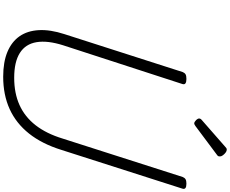

<svg xmlns="http://www.w3.org/2000/svg" viewBox="-139 -1284 1442 1204"><g transform="rotate(90 582.0 -682.0)"><path d="M461 19Q369 19 305.5 -7.5Q242 -34 207.5 -83.5Q173 -133 169 -204.5Q165 -276 194 -365L432 -1107Q437 -1119 446 -1124.5Q455 -1130 475 -1130Q494 -1130 502.5 -1124Q511 -1118 507 -1105L264 -357Q233 -259 244.5 -190Q256 -121 312 -85.5Q368 -50 468 -50Q565 -50 639 -83.5Q713 -117 765.5 -184.5Q818 -252 849 -354L1090 -1107Q1095 -1119 1104 -1124.5Q1113 -1130 1132 -1130Q1171 -1130 1163 -1105L920 -346Q882 -224 817.5 -143Q753 -62 664 -21.5Q575 19 461 19ZM754 -1179Q745 -1179 734 -1190Q723 -1201 723 -1210Q723 -1213 724.5 -1216.5Q726 -1220 731 -1225L900 -1373Q905 -1378 909 -1380.5Q913 -1383 919 -1383Q927 -1383 936.5 -1376Q946 -1369 953.5 -1359Q961 -1349 961 -1340Q961 -1334 959.5 -1330Q958 -1326 949 -1320L771 -1187Q766 -1184 762 -1181.5Q758 -1179 754 -1179Z"/></g></svg>

Font: Playwrite CU Light
Style: Regular
Weight: 300
Designer: Veronika Burian, José Scaglione
Foundry: TypeTogether
Version: Version 1.002